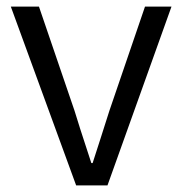

<svg xmlns="http://www.w3.org/2000/svg" viewBox="-20 -560 551 580"><path d="M210 0 12.7 -540H97.7L205.1 -225.6Q213.9 -195.3 255.9 -67.4H259.8Q266.6 -88.9 284.2 -143.1Q301.8 -197.3 310.5 -225.6L418 -540H498L304.7 0Z"/></svg>

Font: Gen Shin Gothic Normal
Style: Regular
Weight: 300
Designer: [Source Han Sans]
Ryoko NISHIZUKA  (kana & ideographs); Paul D. Hunt (Latin, Greek & Cyrillic); Wenlong ZHANG  (bopomofo
Version: Version 1.002.20150607